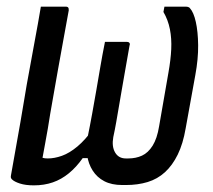

<svg xmlns="http://www.w3.org/2000/svg" viewBox="-20 -552 640 578"><path d="M296 -426Q307 -426 318 -426Q329 -426 340 -426Q351 -426 362 -426Q367 -426 369.5 -423Q372 -420 370 -415Q366 -392 362 -369.5Q358 -347 354 -324Q350 -301 346 -278Q342 -255 338 -231.5Q334 -208 330 -185Q326 -162 321 -139Q316 -111 326.5 -93Q337 -75 359 -75H366Q389 -75 407.5 -83.5Q426 -92 439.5 -113.5Q453 -135 459 -172L487 -333Q494 -372 495.5 -404Q497 -436 491.5 -464Q486 -492 472 -516L475 -532Q491 -532 507 -532Q523 -532 539 -532Q544 -532 547.5 -530.5Q551 -529 552 -527Q563 -515 569.5 -486Q576 -457 576.5 -416Q577 -375 568 -326L539 -166Q531 -119 515 -86.5Q499 -54 476.5 -33.5Q454 -13 424.5 -4Q395 5 359 5H348Q316 5 294 -6.5Q272 -18 259 -38.5Q246 -59 242.5 -84Q239 -109 243 -135Q251 -174 257.5 -210Q264 -246 270 -280.5Q276 -315 282 -350.5Q288 -386 296 -426ZM103 -532Q116 -532 128.5 -532Q141 -532 153.5 -532Q166 -532 178 -532Q182 -532 184 -530.5Q186 -529 186.5 -527Q187 -525 187 -521Q179 -475 170.5 -430.5Q162 -386 154.5 -342Q147 -298 139 -254Q131 -210 124 -165Q120 -143 116 -120.5Q112 -98 108 -77Q111 -76 115 -75.5Q119 -75 124 -75Q144 -75 166.5 -83Q189 -91 213 -111Q237 -131 262 -166L253 -76H229Q210 -49 187.5 -30.5Q165 -12 139 -3Q113 6 82 6Q57 6 40 0.5Q23 -5 16 -12Q14 -14 13 -16.5Q12 -19 13 -24Q21 -69 28 -108.5Q35 -148 41.5 -184.5Q48 -221 54 -258.5Q60 -296 68 -338Q76 -380 85 -431Q89 -453 94 -480Q99 -507 103 -532Z"/></svg>

Font: RecMonoLinear Nerd Font Mono
Style: Italic
Weight: 400
Italic angle: -10°
Monospace: yes
Version: Version 1.085; ttfautohint (v1.8.4.7-5d5b);Nerd Fonts 3.2.1